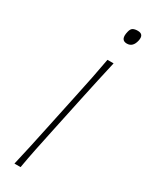

<svg xmlns="http://www.w3.org/2000/svg" viewBox="-238 -964 776 1004"><g transform="rotate(30 149.5 -462.0)"><path d="M56 0Q70.5 -61 82.5 -117Q94.5 -173 108.5 -238.5L158 -472Q172.5 -539.5 183.8 -596Q195 -652.5 206 -713H243Q229 -652.5 216.8 -596Q204.5 -539.5 190 -472L140.5 -238.5Q126.5 -173 115 -117Q103.5 -61 93 0ZM251 -837Q210 -837 224 -893Q228.5 -912 239.2 -918Q250 -924 268 -924Q306 -924 297 -882Q287 -837 251 -837Z"/></g></svg>

Font: Commissioner Flair Thin
Style: Italic
Weight: 100
Italic angle: -12°
Designer: Kostas Bartsokas
Foundry: Kostas Bartsokas
Version: Version 1.000; ttfautohint (v1.8.3)